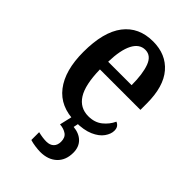

<svg xmlns="http://www.w3.org/2000/svg" viewBox="-236 -632 956 956"><g transform="rotate(45 242.5 -153.5)"><path d="M260 10Q153 10 97.5 -62Q42 -134 42 -264Q42 -405 96.5 -476Q151 -547 251 -547Q342 -547 394.5 -486Q447 -425 447 -306V-261H162Q164 -154 195.5 -104.5Q227 -55 286 -55Q330 -55 359.5 -78.5Q389 -102 404 -135Q415 -131 422 -121.5Q429 -112 429 -96Q429 -73 411.5 -48Q394 -23 356.5 -6.5Q319 10 260 10ZM329 -317Q329 -396 311.5 -443Q294 -490 253 -490Q212 -490 189 -445.5Q166 -401 164 -317ZM242 240Q228 240 206 237Q184 234 169 229V174Q202 182 227 182Q252 182 266 168.5Q280 155 280 130Q280 101 261.5 88Q243 75 215 73L234 -9H281L272 34Q314 38 338 62Q362 86 362 126Q362 179 329.5 209.5Q297 240 242 240Z"/></g></svg>

Font: Noto Serif Condensed SemiBold
Style: Regular
Weight: 600
Width: 3
Designer: Monotype Design Team
Foundry: Monotype Imaging Inc.
Version: Version 2.013